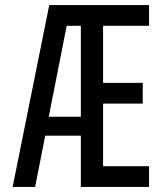

<svg xmlns="http://www.w3.org/2000/svg" viewBox="-20 -740 640 760"><path d="M175 -720H570V-638H388V-412H545V-330H388V-82H570V0H300V-203H159L119 0H30ZM173 -278H300V-638H244Z"/></svg>

Font: JetBrainsMono NF
Style: Regular
Weight: 400
Monospace: yes
Designer: Philipp Nurullin, Konstantin Bulenkov
Foundry: JetBrains
Version: Version 1.0.2; ttfautohint (v1.8.3)